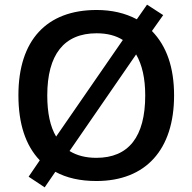

<svg xmlns="http://www.w3.org/2000/svg" viewBox="-20 -768 827 825"><path d="M728 -357.9C728 -477.5 696.3 -569.8 632.8 -634.8L681.2 -703.1L611.8 -748L567.9 -685.1C517.6 -711.9 460 -725.1 395 -725.1C179.7 -725.1 59.1 -594.7 59.1 -358.9C59.1 -236.3 89.8 -143.1 150.9 -79.1L103 -8.8L171.9 37.1L217.8 -29.8C266.1 -3.4 324.7 9.8 394 9.8C606.9 9.8 728 -125.5 728 -357.9ZM183.1 -357.9C183.1 -533.2 254.9 -625 395 -625C440.4 -625 478 -615.2 507.8 -596.2L221.2 -181.2C195.8 -223.6 183.1 -282.7 183.1 -357.9ZM604 -357.9C604 -180.2 532.7 -89.8 394 -89.8C348.6 -89.8 310.5 -99.6 278.8 -119.1L564.9 -534.2C590.8 -489.7 604 -431.2 604 -357.9Z"/></svg>

Font: Open Sans 600
Style: Regular
Weight: 600
Foundry: Ascender Corporation
Version: Version 1.100;PS 001.100;hotconv 1.0.88;makeotf.lib2.5.64775